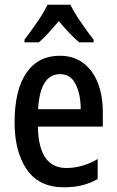

<svg xmlns="http://www.w3.org/2000/svg" viewBox="-20 -786 496 816"><path d="M234 -549Q293 -549 334 -518Q375 -487 396 -433Q417 -379 417 -308V-248H141Q144 -72 262 -72Q330 -72 395 -110V-25Q363 -7 328.5 1.5Q294 10 252 10Q146 10 94 -65.5Q42 -141 42 -266Q42 -403 92 -476Q142 -549 234 -549ZM236 -471Q150 -471 142 -322H323Q323 -385 301.5 -428Q280 -471 236 -471ZM279 -766Q296 -732 324.5 -690.5Q353 -649 378 -617V-606H317Q296 -623 274.5 -646Q253 -669 230 -696Q207 -669 185.5 -645.5Q164 -622 145 -606H84V-617Q109 -650 138 -692Q167 -734 182 -766Z"/></svg>

Font: Avrile Sans Condensed Medium
Style: Regular
Weight: 500
Width: 3
Designer: Monotype Design Team
Foundry: Monotype Imaging Inc.
Version: Version 2.001;September 10, 2019;FontCreator 11.5.0.2425 64-